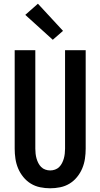

<svg xmlns="http://www.w3.org/2000/svg" viewBox="-20 -1005 540 1033"><path d="M250 8Q223 8 196 2.5Q169 -3 146 -17Q123 -31 105.5 -52.5Q88 -74 77.5 -99Q67 -124 63 -151Q59 -178 59 -205V-735H170V-205Q170 -192 171.5 -178.5Q173 -165 176.5 -152.5Q180 -140 186 -128Q192 -116 201.5 -106.5Q211 -97 224 -92.5Q237 -88 250 -88Q263 -88 276 -92.5Q289 -97 298.5 -106.5Q308 -116 314 -128Q320 -140 323.5 -152.5Q327 -165 328.5 -178.5Q330 -192 330 -205V-735H441V-205Q441 -178 437 -151Q433 -124 422.5 -99Q412 -74 394.5 -52.5Q377 -31 354 -17Q331 -3 304 2.5Q277 8 250 8ZM264 -791 116 -925 184 -985 319 -839Z"/></svg>

Font: Iosevka SS04
Style: Bold
Weight: 700
Monospace: yes
Designer: Belleve Invis
Foundry: Belleve Invis
Version: Version 19.0.0; ttfautohint (v1.8.4)